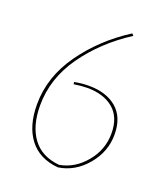

<svg xmlns="http://www.w3.org/2000/svg" viewBox="-115 -665 657 761"><g transform="rotate(20 213.0 -285.0)"><path d="M67 -192Q67 -106 105 -54.5Q143 -3 218 4Q281 -7 326 -61Q371 -115 371 -183.5Q371 -252 330 -286.5Q289 -321 220 -321Q195 -321 163 -316L162 -325Q192 -331 223 -331Q297 -331 340.5 -293.5Q384 -256 384 -183.5Q384 -111 335 -53Q286 5 217 15Q137 8 95.5 -46.5Q54 -101 54 -192Q54 -308 127 -410.5Q200 -513 313 -585L320 -577Q208 -505 137.5 -405.5Q67 -306 67 -192Z"/></g></svg>

Font: Almendra Display
Style: Regular
Weight: 400
Designer: Ana Sanfelippo
Foundry: Ana Sanfelippo
Version: Version 1.004